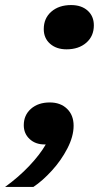

<svg xmlns="http://www.w3.org/2000/svg" viewBox="-111 -572 391 759"><path d="M70 -1H65Q29 -1 6 -22.5Q-17 -44 -17 -77Q-17 -117 11.5 -142Q40 -167 86 -167Q128 -167 154 -142Q180 -117 180 -75Q180 -33 155.5 14.5Q131 62 94 102.5Q57 143 21 167H-91Q-37 128 5 83.5Q47 39 70 -1ZM62 -457Q62 -500 92 -526Q122 -552 170 -552Q211 -552 235.5 -530Q260 -508 260 -472Q260 -429 230 -403Q200 -377 152 -377Q112 -377 87 -399Q62 -421 62 -457Z"/></svg>

Font: Mona Sans Black
Style: Italic
Weight: 900
Italic angle: -11.7°
Designer: Deni Anggara
Foundry: GitHub
Version: Version 2.000